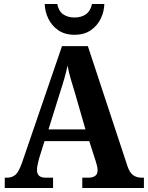

<svg xmlns="http://www.w3.org/2000/svg" viewBox="-20 -946 744 966"><path d="M4 0V-52H15Q40 -52 57 -66Q74 -80 90 -125L292 -714H422L621 -111Q632 -78 649.5 -65Q667 -52 694 -52H704V0H394V-52H425Q445 -52 458 -60.5Q471 -69 471 -89Q471 -101 467.5 -114Q464 -127 461 -137L429 -236H204L177 -150Q174 -138 170 -121Q166 -104 166 -91Q166 -72 176.5 -62Q187 -52 211 -52H247V0ZM224 -295H410L356 -482Q345 -517 335.5 -550Q326 -583 320 -616Q313 -584 304 -552Q295 -520 284 -487ZM355 -771Q306 -771 273 -794Q240 -817 223 -852.5Q206 -888 205 -926H268Q275 -890 298 -874Q321 -858 355 -858Q389 -858 412 -874Q435 -890 443 -926H505Q504 -888 487 -852.5Q470 -817 437 -794Q404 -771 355 -771Z"/></svg>

Font: Noto Serif Lao SemiCondensed
Style: Bold
Weight: 700
Width: 4
Designer: Monotype Design Team
Foundry: Monotype Imaging Inc.
Version: Version 2.003; ttfautohint (v1.8.4.7-5d5b)